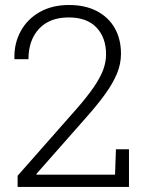

<svg xmlns="http://www.w3.org/2000/svg" viewBox="-20 -741 585 761"><path d="M439.5 -149.4H491.2V0H49.8V-44.4L282.7 -308.6Q304.2 -333 321.5 -355Q338.9 -377 351.6 -395.5Q377.4 -433.1 388.9 -464.1Q400.4 -495.1 400.4 -525.4Q400.4 -591.8 362.5 -631.8Q324.7 -671.9 252.4 -671.9Q176.8 -671.9 134.8 -627Q92.8 -582 92.8 -506.3H38.1L37.1 -509.3Q35.6 -568.8 62 -617.2Q87.9 -665 137.2 -693.1Q186.5 -721.2 253.9 -721.2Q317.4 -721.2 363.3 -697.3Q409.7 -673.3 434.6 -629.9Q459.5 -586.4 459.5 -527.3Q459.5 -487.8 443.4 -448.7Q426.8 -409.2 395.5 -366.2Q364.3 -323.2 319.8 -273.4L124 -51.3L125 -48.8H436Z"/></svg>

Font: Suwannaphum Light
Style: Regular
Weight: 300
Designer: Danh Hong
Version: Version 8.002; ttfautohint (v1.8.3)